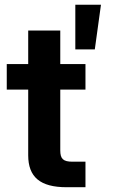

<svg xmlns="http://www.w3.org/2000/svg" viewBox="-20 -784 472 804"><path d="M98.1 -656.2V-515.6H8.3V-408.7H98.1V-133.8C98.1 -42.5 148.4 0 258.8 0H337.9V-106.9H283.7C244.6 -106.9 232.4 -118.7 232.4 -154.3V-408.7H337.9V-515.6H232.4V-656.2ZM295.4 -577.1H377L402.8 -764.2H295.4Z"/></svg>

Font: Raveo Display Display SemiBold
Style: Regular
Weight: 600
Designer: Jakub Foglar, Rasmus Andersson (Inter)
Foundry: Jakubfoglar.com
Version: Version 1.100;Glyphs 3.2.3 (3260)